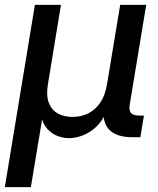

<svg xmlns="http://www.w3.org/2000/svg" viewBox="-28 -561 644 785"><path d="M-8.3 204.1 114.7 -541H221.2L168 -217.3Q160.2 -170.4 171.6 -140.6Q183.1 -110.8 208.5 -96.9Q233.9 -83 268.1 -83Q303.7 -83 332.8 -97.4Q361.8 -111.8 382.1 -141.6Q402.3 -171.4 409.7 -217.3L463.4 -541H569.8L502.4 -133.3Q498.5 -108.9 507.8 -98.6Q517.1 -88.4 543.9 -88.4H560.5L545.9 0H514.2Q445.8 0 416.7 -32.7Q387.7 -65.4 398.4 -127.9L406.7 -177.2H428.2Q419.4 -123 399.4 -87.6Q379.4 -52.2 353.8 -32.5Q328.1 -12.7 302 -4.4Q275.9 3.9 254.4 3.9Q232.4 3.9 209 -4.4Q185.5 -12.7 166.7 -32.7Q147.9 -52.7 139.6 -87.9Q131.3 -123 140.1 -177.2H161.6L98.1 204.1Z"/></svg>

Font: Inter 17pt Medium
Style: Italic
Weight: 500
Italic angle: -9.3988°
Version: Version 4.001;git-66647c0bb